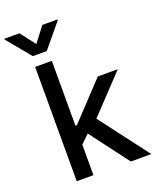

<svg xmlns="http://www.w3.org/2000/svg" viewBox="-214 -1049 940 1148"><g transform="rotate(-20 256.0 -474.5)"><path d="M71.4 0H177.6V-194.2L230.5 -245.4L415.8 0H546.2L309.7 -311.1L531.2 -545.5H404.1L186.8 -314.6H177.6V-727.3H71.4ZM-44 -943.2 80.6 -792.6H169L294 -943.2V-948.5H197.8L125 -853.3L51.8 -948.5H-44Z"/></g></svg>

Font: Margiela Sans Medium
Style: Regular
Weight: 500
Designer: Stefan Endress, Andreas Faust
Version: Version 1.100;FEAKit 1.0